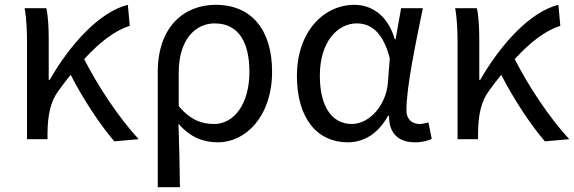

<svg xmlns="http://www.w3.org/2000/svg" viewBox="-20 -577 2380 796"><path d="M555 0C472 -89 383 -225 329 -332C396 -405 458 -451 518 -470L510 -557C393 -528 272 -395 186 -246H182V-416C182 -464 179 -514 172 -543H82C91 -495 92 -438 92 -394V0H177V-28C178 -99 189 -156 222 -200C239 -224 256 -246 273 -267C324 -167 396 -58 454 9Z M634 199H726C725 103 723 34 720 -64C770 -6 825 13 884 13C998 13 1108 -94 1108 -280C1108 -451 1025 -557 874 -557C742 -557 634 -465 634 -278ZM868 -63C821 -63 772 -76 721 -137V-276C721 -413 790 -480 870 -480C971 -480 1014 -399 1014 -279C1014 -144 949 -63 868 -63Z M1421 13C1491 13 1548 -24 1589 -97H1593C1592 -21 1635 13 1700 13C1732 13 1754 6 1770 -1L1756 -70C1745 -66 1731 -63 1719 -63C1689 -63 1665 -82 1665 -119C1665 -218 1704 -400 1733 -543H1643L1620 -414H1617C1586 -518 1517 -557 1449 -557C1324 -557 1211 -448 1211 -262C1211 -84 1297 13 1421 13ZM1439 -63C1355 -63 1306 -136 1306 -263C1306 -406 1381 -480 1459 -480C1510 -480 1566 -453 1596 -335L1588 -232C1580 -140 1511 -63 1439 -63Z M2340 0C2257 -89 2168 -225 2114 -332C2181 -405 2243 -451 2303 -470L2295 -557C2178 -528 2057 -395 1971 -246H1967V-416C1967 -464 1964 -514 1957 -543H1867C1876 -495 1877 -438 1877 -394V0H1962V-28C1963 -99 1974 -156 2007 -200C2024 -224 2041 -246 2058 -267C2109 -167 2181 -58 2239 9Z"/></svg>

Font: Noto Sans Mono CJK JP Regular
Style: Regular
Weight: 400
Designer: Ryoko NISHIZUKA (kana & ideographs); Paul D. Hunt (Latin, Greek & Cyrillic); Wenlong ZHANG (bopomofo); Sandoll Communica
Foundry: Adobe Systems Incorporated
Version: Version 1.004;PS 1.004;hotconv 1.0.82;makeotf.lib2.5.63406